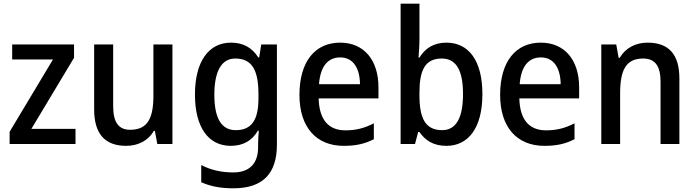

<svg xmlns="http://www.w3.org/2000/svg" viewBox="-20 -780 3771 1040"><path d="M389 0V-82H150L381 -467V-539H46V-458H267L32 -66V0Z M914 -539H811V-263C811 -141 781 -77 685 -77C622 -77 593 -118 593 -205V-539H490V-187C490 -56 548 10 663 10C725 10 782 -16 813 -71H819L832 0H914Z M1231 -549C1110 -549 1036 -446 1036 -268C1036 -90 1109 10 1230 10C1297 10 1345 -18 1377 -72H1382C1380 -52 1378 -18 1378 0V18C1378 108 1329 154 1244 154C1179 154 1122 141 1070 114V207C1119 229 1174 240 1244 240C1406 240 1480 158 1480 3V-539H1395L1384 -469H1379C1344 -524 1295 -549 1231 -549ZM1254 -463C1342 -463 1380 -405 1380 -270V-247C1380 -129 1342 -75 1257 -75C1180 -75 1141 -138 1141 -267C1141 -394 1180 -463 1254 -463Z M1822 -549C1687 -549 1602 -447 1602 -266C1602 -92 1692 10 1842 10C1909 10 1956 -1 2005 -26V-112C1954 -86 1909 -74 1851 -74C1758 -74 1709 -133 1706 -247H2030V-307C2030 -452 1954 -549 1822 -549ZM1823 -469C1895 -469 1929 -408 1930 -324H1708C1715 -419 1755 -469 1823 -469Z M2252 -568V-760H2150V0H2228L2245 -65H2252C2283 -20 2327 10 2398 10C2517 10 2593 -87 2593 -270C2593 -453 2518 -549 2398 -549C2328 -549 2282 -517 2252 -468H2247C2249 -496 2252 -532 2252 -568ZM2373 -463C2451 -463 2488 -399 2488 -271C2488 -142 2451 -75 2375 -75C2284 -75 2252 -139 2252 -264V-277C2252 -398 2281 -463 2373 -463Z M2909 -549C2774 -549 2689 -447 2689 -266C2689 -92 2779 10 2929 10C2996 10 3043 -1 3092 -26V-112C3041 -86 2996 -74 2938 -74C2845 -74 2796 -133 2793 -247H3117V-307C3117 -452 3041 -549 2909 -549ZM2910 -469C2982 -469 3016 -408 3017 -324H2795C2802 -419 2842 -469 2910 -469Z M3488 -549C3424 -549 3368 -521 3337 -467H3331L3318 -539H3237V0H3339V-273C3339 -400 3370 -463 3464 -463C3529 -463 3558 -421 3558 -338V0H3660V-355C3660 -489 3599 -549 3488 -549Z"/></svg>

Font: Noto Sans Khmer UI SemiCondensed Medium
Style: Regular
Weight: 500
Width: 4
Designer: Danh Hong and the Monotype Design Team
Foundry: Monotype Imaging Inc.
Version: Version 2.002